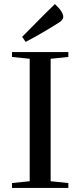

<svg xmlns="http://www.w3.org/2000/svg" viewBox="-20 -924 395 944"><path d="M316 -644V-668H39V-644L126 -635V-33L39 -24V0H316V-24L229 -33V-635ZM273 -815Q291 -828 291 -841Q291 -866 250 -904Q225 -881 89 -743L106 -718Q185 -759 273 -815Z"/></svg>

Font: Rufina
Style: Regular
Weight: 400
Designer: Martin Sommaruga
Foundry: Martin Sommaruga
Version: Version